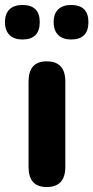

<svg xmlns="http://www.w3.org/2000/svg" viewBox="-48 -745 376 773"><path d="M140 8Q67 8 67 -73V-417Q67 -498 140 -498Q215 -498 215 -417V-73Q215 8 140 8ZM238 -586Q205 -586 186.5 -604Q168 -622 168 -656Q168 -690 186.5 -707.5Q205 -725 238 -725Q308 -725 308 -656Q308 -586 238 -586ZM42 -586Q9 -586 -9.5 -604Q-28 -622 -28 -656Q-28 -690 -9.5 -707.5Q9 -725 42 -725Q112 -725 112 -656Q112 -586 42 -586Z"/></svg>

Font: Chiron GoRound TC
Style: Bold
Weight: 700
Designer: Ryoko NISHIZUKA 西塚涼子 (kana, bopomofo & ideographs); Paul D. Hunt (Latin, Greek & Cyrillic); Sandoll Communications 산돌커뮤니
Foundry: Adobe
Version: Version 1.000;hotconv 1.1.1;makeotfexe 2.6.0